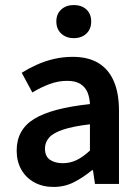

<svg xmlns="http://www.w3.org/2000/svg" viewBox="-20 -728 556 760"><path d="M192 12Q149 12 116 -6Q83 -24 64.5 -56.5Q46 -89 46 -132Q46 -215 115.5 -257.5Q185 -300 336 -316Q335 -341 326.5 -362Q318 -383 298.5 -395.5Q279 -408 246 -408Q210 -408 175.5 -395Q141 -382 108 -362L66 -440Q93 -457 125 -471.5Q157 -486 193 -494.5Q229 -503 268 -503Q329 -503 369.5 -478.5Q410 -454 430.5 -406.5Q451 -359 451 -290V0H356L348 -54H344Q310 -26 273 -7Q236 12 192 12ZM228 -82Q258 -82 283.5 -94.5Q309 -107 336 -132V-236Q269 -228 230 -215Q191 -202 174.5 -183.5Q158 -165 158 -140Q158 -109 178 -95.5Q198 -82 228 -82ZM272 -577Q242 -577 222.5 -595Q203 -613 203 -643Q203 -673 222.5 -690.5Q242 -708 272 -708Q303 -708 322 -690.5Q341 -673 341 -643Q341 -613 322 -595Q303 -577 272 -577Z"/></svg>

Font: Source Sans 3 SemiBold
Style: Regular
Weight: 600
Designer: Paul D. Hunt
Foundry: Adobe
Version: Version 3.046;hotconv 1.0.118;makeotfexe 2.5.65603